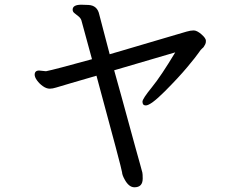

<svg xmlns="http://www.w3.org/2000/svg" viewBox="-20 -723 1040 814"><path d="M550 71Q585 71 585 34Q585 15 583.5 8.5Q582 2 574 -26.5Q566 -55 553.5 -100Q541 -145 526 -200.5Q511 -256 494.5 -315.5Q478 -375 464 -425L723 -501Q663 -401 623.5 -352.5Q584 -304 584 -292Q584 -276 598 -276Q619 -276 678 -335Q737 -394 774.5 -439Q812 -484 822 -499Q832 -514 837 -517.5Q842 -521 844.5 -525.5Q847 -530 850 -535Q853 -540 853 -550Q853 -561 834 -577.5Q815 -594 801 -594Q788 -594 771 -589Q754 -584 677.5 -561.5Q601 -539 547 -523Q493 -507 445 -493Q429 -556 416 -603.5Q403 -651 401 -661Q393 -700 355 -702L325 -703Q288 -703 288 -682Q288 -673 296 -667Q304 -661 313 -653.5Q322 -646 325 -637Q328 -628 370 -472Q211 -428 175 -421L146 -424Q127 -424 127 -406Q127 -396 137 -382Q147 -368 162 -357.5Q177 -347 191 -347Q203 -347 218.5 -352Q234 -357 282.5 -371Q331 -385 389 -402Q497 -4 497.5 7.5Q498 19 508 37Q526 71 550 71Z"/></svg>

Font: LXGW WenKai Mono TC
Style: Bold
Weight: 700
Designer: LXGW / Fontworks Inc.
Foundry: LXGW / Fontworks Inc.
Version: Version 1.330